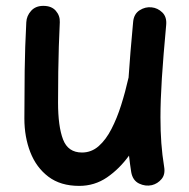

<svg xmlns="http://www.w3.org/2000/svg" viewBox="-20 -563 629 638"><path d="M532.2 -480Q522.5 -375.5 517.8 -302.2Q513.2 -229 513.2 -172.9Q513.2 -126.5 516.1 -87.4Q519 -48.3 525.4 -8.8Q529.8 16.6 516.8 32Q503.9 47.4 484.9 52.2Q463.4 57.1 442.1 46.9Q420.9 36.6 416 8.8Q411.6 -19 408.7 -45.9Q377 -2 335.7 26.4Q294.4 54.7 243.2 54.7Q181.2 54.7 140.9 24.2Q100.6 -6.3 80.8 -57.1Q61 -107.9 61 -169.4Q61 -247.1 62 -327.1Q63 -407.2 67.4 -489.3Q68.4 -510.3 83.3 -526.9Q98.1 -543.5 124 -543.5Q151.4 -543.5 165.5 -527.1Q179.7 -510.7 178.7 -489.3Q176.8 -448.2 175.5 -408.7Q174.3 -369.1 173.6 -324.5Q172.9 -279.8 172.9 -222.2Q172.9 -143.1 189.5 -99.6Q206.1 -56.2 252.4 -56.2Q283.7 -56.2 307.9 -77.4Q332 -98.6 350.3 -134.3Q368.7 -169.9 382.6 -213.9Q396.5 -257.8 406.7 -303.2L407.2 -304.7Q409.7 -344.7 413.6 -390.6Q417.5 -436.5 422.4 -490.2Q424.8 -516.6 443.8 -528.8Q462.9 -541 483.9 -538.6Q503.9 -536.6 519.3 -521.7Q534.7 -506.8 532.2 -480Z"/></svg>

Font: Mikhak-FD SemiBold
Style: Regular
Weight: 600
Designer: Amin Abedi
Version: Version 3.2